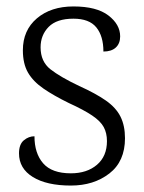

<svg xmlns="http://www.w3.org/2000/svg" viewBox="-20 -566 447 596"><path d="M200 10Q125 10 82 -16.5Q39 -43 39 -90Q39 -118 54 -130.5Q69 -143 87 -143Q87 -90 114 -59Q141 -28 200 -28Q250 -28 281 -54.5Q312 -81 312 -128Q312 -153 302 -171.5Q292 -190 266 -207.5Q240 -225 194 -246Q147 -269 115 -291Q83 -313 67 -340.5Q51 -368 51 -410Q51 -472 94.5 -509Q138 -546 208 -546Q280 -546 316.5 -518Q353 -490 353 -453Q353 -431 339.5 -418.5Q326 -406 301 -406Q301 -454 279 -481Q257 -508 208 -508Q156 -508 131 -482.5Q106 -457 106 -419Q106 -375 136.5 -351Q167 -327 226 -299Q277 -276 308.5 -254Q340 -232 354 -204Q368 -176 368 -137Q368 -65 319.5 -27.5Q271 10 200 10Z"/></svg>

Font: Noto Serif SemiCondensed Light
Style: Regular
Weight: 300
Width: 4
Designer: Monotype Design Team
Foundry: Monotype Imaging Inc.
Version: Version 2.013